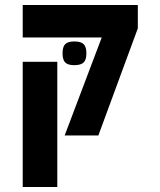

<svg xmlns="http://www.w3.org/2000/svg" viewBox="-20 -629 640 769"><path d="M387.5 -479H71V-609H532V-515.5L374 -86.5H239ZM71 -381.5H209.5V120H71ZM230.5 -415.5Q230.5 -441.5 241.2 -452.2Q252 -463 277.5 -463Q304 -463 315 -452.2Q326 -441.5 326 -415.5Q326 -389.5 315 -378.8Q304 -368 277.5 -368Q252 -368 241.2 -378.8Q230.5 -389.5 230.5 -415.5Z"/></svg>

Font: JuliaMono ExtraBold
Style: Regular
Weight: 800
Monospace: yes
Designer: cormullion
Foundry: corm
Version: Version 0.055; ttfautohint (v1.8.4)